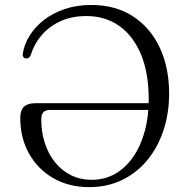

<svg xmlns="http://www.w3.org/2000/svg" viewBox="-20 -735 750 772"><path d="M61.5 -261Q61.5 -292 76.5 -306Q91.5 -320 121.5 -320H611V-293H182Q163.5 -293 154.8 -284.2Q146 -275.5 146 -254Q146 -203.5 160.2 -159.8Q174.5 -116 201 -82.8Q227.5 -49.5 265 -30.8Q302.5 -12 348.5 -12Q402 -12 444.2 -36.8Q486.5 -61.5 516.5 -105.5Q546.5 -149.5 562.2 -208.2Q578 -267 578 -334.5Q578 -442 546.5 -517Q515 -592 458.8 -631.2Q402.5 -670.5 327.5 -670.5Q267.5 -670.5 222 -649.2Q176.5 -628 146.5 -592.5Q116.5 -557 104 -514.5Q101 -507 96.5 -503.2Q92 -499.5 85 -500Q77.5 -501 74 -505.8Q70.5 -510.5 71.5 -518Q77 -556 98.8 -591.2Q120.5 -626.5 156.5 -654.5Q192.5 -682.5 240.5 -698.8Q288.5 -715 347.5 -715Q444.5 -715 514.5 -669.5Q584.5 -624 622.2 -543.8Q660 -463.5 660 -358.5Q660 -279 637 -210.2Q614 -141.5 571.8 -90.5Q529.5 -39.5 470.2 -11Q411 17.5 339 17.5Q257 17.5 194.2 -18.8Q131.5 -55 96.5 -117.8Q61.5 -180.5 61.5 -261Z"/></svg>

Font: Fraunces Light
Style: Regular
Weight: 300
Version: Version 1.000;[b76b70a41]